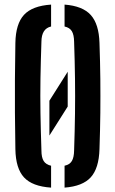

<svg xmlns="http://www.w3.org/2000/svg" viewBox="-20 -828 514 855"><path d="M207.5 7.5Q124 2 87 -38Q50 -78 48.5 -163.5Q47 -251 46.5 -326.2Q46 -401.5 46.5 -476.2Q47 -551 48.5 -637Q50 -722 87 -762Q124 -802 207.5 -807.5V-710Q165 -700.5 164.5 -642.5Q161.5 -555.5 160.2 -478.8Q159 -402 160.2 -324.5Q161.5 -247 164.5 -158Q164.5 -127 174.5 -111Q184.5 -95 207.5 -90ZM267.5 7.5V-90Q290.5 -95 300 -111Q309.5 -127 310 -158Q313 -246 314 -323Q315 -400 314 -477.2Q313 -554.5 310 -642.5Q309.5 -673 300 -689Q290.5 -705 267.5 -710V-807.5Q348 -801.5 384.2 -761.2Q420.5 -721 423 -637Q426 -550.5 426.8 -475.8Q427.5 -401 426.8 -326Q426 -251 423 -163.5Q420.5 -78.5 384.2 -38.5Q348 1.5 267.5 7.5ZM200 -224.5V-379.5L281.5 -508.5V-353.5Z"/></svg>

Font: Big Shoulders Stencil Text
Style: Bold
Weight: 700
Designer: Patric King
Foundry: XO Type Co
Version: Version 1.000